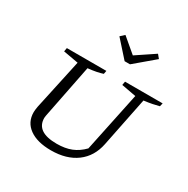

<svg xmlns="http://www.w3.org/2000/svg" viewBox="-169 -894 1030 1052"><g transform="rotate(30 346.0 -368.0)"><path d="M290 8Q203 8 153.5 -27.5Q104 -63 104 -126Q104 -139 108 -162L177 -481L82 -498L86 -521H336L332 -500Q314 -494 291 -489.5Q268 -485 239 -482L175 -159Q173 -148 171.5 -141Q170 -134 170 -128Q170 -39 299 -39Q352 -39 391 -54.5Q430 -70 463 -104L542 -481L450 -498L454 -521H692L687 -500Q669 -495 646.5 -490.5Q624 -486 593 -482L530 -170Q513 -85 450.5 -38.5Q388 8 290 8ZM396 -617 303 -721 328 -744 419 -667 534 -744 553 -721 430 -617Z"/></g></svg>

Font: Piazzolla SC Light
Style: Italic
Weight: 300
Italic angle: -11.3°
Designer: Juan Pablo del Peral
Foundry: Huerta Tipografica
Version: Version 1.330